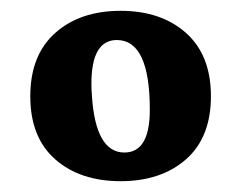

<svg xmlns="http://www.w3.org/2000/svg" viewBox="-20 -766 446 355"><path d="M257 -563Q257 -692 196 -692Q149 -692 149 -611Q149 -600 150 -588Q157 -484 210 -484Q257 -484 257 -563ZM82 -705Q128 -746 203 -746Q278 -746 324 -705Q370 -664 370 -588Q370 -512 324 -471.5Q278 -431 203 -431Q128 -431 82 -471.5Q36 -512 36 -588Q36 -664 82 -705Z"/></svg>

Font: Laila
Style: Bold
Weight: 700
Designer: Hitesh Malaviya
Foundry: Indian Type Foundry
Version: Version 1.302;PS 1.0;hotconv 1.0.78;makeotf.lib2.5.61930; tt